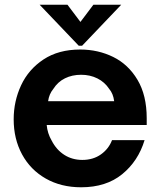

<svg xmlns="http://www.w3.org/2000/svg" viewBox="-20 -783 680 814"><path d="M38 -277Q38 -354 69.5 -421.5Q101 -489 164.5 -531Q228 -573 320 -573Q396 -573 460 -541.5Q524 -510 563 -444.5Q602 -379 602 -282V-253H178Q181 -218 199 -187Q219 -148 252.5 -126.5Q286 -105 329 -105Q375 -105 408 -128.5Q441 -152 455 -189H593Q566 -100 498 -44.5Q430 11 324 11Q239 11 174 -26Q109 -63 73.5 -128.5Q38 -194 38 -277ZM464 -354Q460 -386 443 -406Q424 -435 393 -450.5Q362 -466 324 -466Q286 -466 255.5 -451Q225 -436 206 -406Q188 -384 184 -354ZM328 -589H314L148 -763H266L321 -690L376 -763H494Z"/></svg>

Font: Open Sauce One
Style: Bold
Weight: 700
Designer: Alfredo Marco Pradil
Foundry: Creative Sauce Fz LLC
Version: Version 1.477